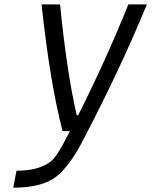

<svg xmlns="http://www.w3.org/2000/svg" viewBox="-20 -687 707 884"><path d="M339.8 -156.2Q469.4 -414.1 571 -666.7H656.2Q536.5 -374.3 359.4 -35.8Q302.1 74.9 239.6 125.7Q174.5 177.1 41 177.1L56 99Q138 99 188.8 72.3Q205.1 63.8 217.1 53.4Q229.2 43 243.2 21.8Q257.2 0.7 266 -15Q274.7 -30.6 294.9 -69.7Q299.5 -78.8 302.1 -83.3H268.2Q210.9 -301.4 171.2 -666.7H256.5Q287.8 -352.2 333.3 -156.2Z"/></svg>

Font: TypoPRO Monoid
Style: Italic
Weight: 400
Width: 4
Italic angle: -11°
Monospace: yes
Version: Version 0.61